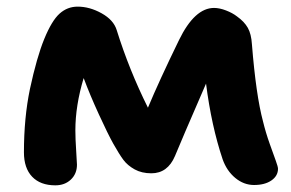

<svg xmlns="http://www.w3.org/2000/svg" viewBox="-20 -515 872 576"><path d="M146 41Q101.1 41 76.4 15.1Q51.8 -10.7 51.8 -58.1Q51.8 -161.6 69.8 -248Q90.3 -343.3 112.8 -398.2Q135.3 -453.1 158.7 -474.1Q182.1 -495.1 212.9 -495.1Q249 -495.1 284.9 -475.1Q320.8 -455.1 330.1 -424.8Q367.2 -305.7 423.8 -191.9Q457 -271.5 517.1 -395Q564 -491.2 622.1 -491.2Q638.7 -491.2 658.2 -483.6Q677.7 -476.1 690.9 -465.8Q712.9 -450.2 723.4 -431.6Q733.9 -413.1 735.8 -381.8Q748 -229.5 769 -150.9Q777.3 -116.7 789.1 -83.7Q800.8 -50.8 807.4 -32.7Q814 -14.6 814 -8.8Q814 12.7 794.2 26.4Q774.4 40 742.2 40Q711.4 40 685.8 18.8Q660.2 -2.4 647.9 -37.1Q614.3 -137.2 598.1 -264.2Q520.5 -85.4 504.9 -46.9Q482.9 4.9 434.1 4.9Q405.3 4.9 384 -6.8Q362.8 -18.6 350.3 -35.2Q337.9 -51.8 319.8 -84Q303.7 -112.8 276.6 -171.9Q249.5 -231 231 -280.8Q206.1 -198.2 206.1 -124Q206.1 -98.6 208.5 -63.2Q210.9 -27.8 210.9 -21Q210.9 6.3 192.6 23.7Q174.3 41 146 41Z"/></svg>

Font: Shantell Sans Bouncy
Style: Bold
Weight: 700
Designer: Stephen Nixon, Anya Danilova, Shantell Martin
Foundry: Arrow Type
Version: Version 1.006;[9816181b4]